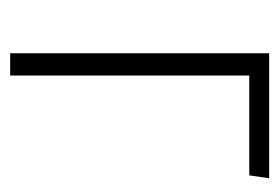

<svg xmlns="http://www.w3.org/2000/svg" viewBox="-108 -454 562 387"><g transform="rotate(90 173.5 -261.0)"><path d="M132.8 0H87.9V-522H339.8L334 -481.9H132.8Z"/></g></svg>

Font: Fira Sans Compressed ExtraLight
Style: Regular
Weight: 250
Width: 1
Designer: Carrois Corporate & Edenspiekermann AG
Foundry: Carrois Corporate GbR & Edenspiekermann AG
Version: Version 4.203;PS 004.203;hotconv 1.0.88;makeotf.lib2.5.64775